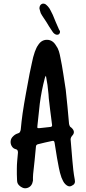

<svg xmlns="http://www.w3.org/2000/svg" viewBox="-20 -1008 462 1037"><path d="M71 -97Q71 -118 73 -140Q75 -162 77 -184Q77 -191 74.5 -196Q72 -201 63 -203Q51 -206 43.5 -218.5Q36 -231 37.5 -246Q39 -261 51 -272Q62 -283 75 -287Q84 -289 87.5 -295Q91 -301 92 -308Q94 -330 96.5 -352Q99 -374 102 -395Q110 -449 120 -503Q130 -557 140 -611Q147 -640 152.5 -669.5Q158 -699 168 -728Q172 -737 175.5 -746Q179 -755 185 -763Q203 -793 233.5 -793Q264 -793 282 -763Q293 -748 298 -731.5Q303 -715 306 -698Q315 -655 321.5 -611.5Q328 -568 335 -524Q340 -478 344.5 -431.5Q349 -385 353 -338Q354 -333 356.5 -327.5Q359 -322 365 -319Q391 -296 369 -274Q359 -262 362 -248Q364 -221 366.5 -194Q369 -167 371 -140Q373 -115 376 -89Q379 -63 384 -37Q389 -14 368 -5Q351 5 333 -13Q326 -20 321 -29.5Q316 -39 312 -49Q303 -75 298 -101.5Q293 -128 288 -155Q285 -175 281.5 -195.5Q278 -216 275 -236Q274 -242 272 -245Q270 -248 263 -247Q244 -243 224 -238.5Q204 -234 185 -229Q174 -226 174 -215Q171 -178 167 -142Q163 -106 159 -68Q158 -59 158 -50Q158 -41 158 -32Q153 -1 128 7Q115 11 103.5 6.5Q92 2 83 -7Q76 -14 74 -21.5Q72 -29 72 -38Q71 -52 71 -66.5Q71 -81 71 -97ZM228 -599Q222 -590 222 -586Q204 -518 195 -449Q192 -419 188.5 -388.5Q185 -358 182 -328Q181 -319 182.5 -317Q184 -315 194 -316Q208 -317 222 -319Q236 -321 249 -322Q264 -322 261 -335Q258 -355 256 -374.5Q254 -394 251 -413Q249 -435 246 -456Q243 -477 242 -499Q240 -524 236.5 -549Q233 -574 228 -599ZM193 -962Q193 -978 203 -985Q213 -992 226 -985Q229 -983 232.5 -979.5Q236 -976 239 -973Q248 -963 253.5 -951Q259 -939 265 -928Q273 -908 281.5 -888Q290 -868 299 -848Q301 -846 302 -843.5Q303 -841 304 -839Q305 -830 299 -824Q294 -819 283 -821Q271 -825 263 -838Q254 -852 245.5 -864.5Q237 -877 230 -890Q223 -901 215 -912.5Q207 -924 200 -937Q198 -944 196 -950.5Q194 -957 193 -962Z"/></svg>

Font: Delicious Handrawn
Style: Regular
Weight: 400
Designer: Agung Rohmat
Foundry: Agung Rohmat
Version: Version 1.002; ttfautohint (v1.8.4.7-5d5b);gftools[0.9.27]